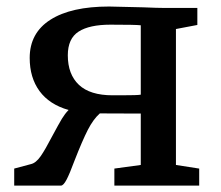

<svg xmlns="http://www.w3.org/2000/svg" viewBox="-20 -580 690 600"><path d="M75.7 -66.9Q92.3 -70.3 107.4 -92.3Q121.6 -112.8 143.1 -154.3Q164.1 -193.4 173.3 -208.7Q182.6 -224.1 194.3 -236.3Q134.3 -253.4 103.5 -295.4Q72.8 -337.4 72.8 -398.9Q72.8 -477.1 137.5 -518.3Q202.1 -559.6 320.8 -559.6Q336.9 -559.6 428.2 -557.1Q473.1 -555.2 492.2 -555.2H596.7V-502L529.8 -489.3V-64.5L602.5 -53.2V0H337.4V-53.2L419.9 -64.5V-225.1L292 -225.6Q271.5 -207.5 254.4 -174.1Q237.3 -140.6 212.9 -78.1Q197.3 -36.1 188 -18.6Q178.2 0 170.4 0H24.4V-53.2ZM419.9 -501Q403.8 -502.9 325.2 -502.9Q259.3 -502.9 225.6 -481.2Q191.9 -459.5 191.9 -407.2Q191.9 -347.7 226.6 -314.9Q261.2 -282.2 332 -282.2H358.4Q411.6 -282.2 419.9 -284.2Z"/></svg>

Font: Merriweather
Style: Regular
Weight: 400
Designer: Eben Sorkin
Foundry: Eben Sorkin
Version: Version 1.584; ttfautohint (v1.8.1)